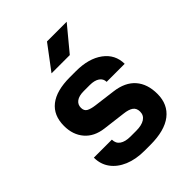

<svg xmlns="http://www.w3.org/2000/svg" viewBox="-221 -909 1043 1043"><g transform="rotate(-45 300.0 -387.5)"><path d="M277.2 9.7Q210.2 9.7 160.3 -11.3Q110.5 -32.4 82.9 -70Q55.3 -107.6 55.3 -158.6H193.7Q193.7 -129.1 215.6 -114Q237.5 -98.9 277.2 -98.9H321.2Q363.5 -98.9 386.8 -114.1Q410 -129.3 410 -157.4Q410 -184.1 392.3 -196.8Q374.6 -209.6 338.2 -213.6L208.3 -229.7Q137.9 -238.5 100.1 -283Q62.3 -327.4 62.3 -394.7Q62.3 -476 115.6 -517.8Q168.9 -559.7 272.1 -559.7H318.6Q416.4 -559.7 475 -516.4Q533.6 -473.1 534.2 -400.6H395.6Q395.3 -425.3 374.9 -439.2Q354.5 -453.1 318.6 -453.1H272.1Q235.4 -453.1 216.2 -438.9Q197 -424.7 197 -399.8Q197 -376 213.9 -366.6Q230.8 -357.3 261.9 -353.3L385.2 -337.5Q464.5 -327.5 504.6 -281.4Q544.7 -235.3 544.7 -159.1Q544.7 -78.7 487.9 -34.5Q431 9.7 321.2 9.7ZM216.5 -645 321.7 -785H473L356.9 -645Z"/></g></svg>

Font: JetBrains Mono
Style: Regular
Weight: 400
Monospace: yes
Designer: Philipp Nurullin, Konstantin Bulenkov
Foundry: JetBrains
Version: Version 2.305